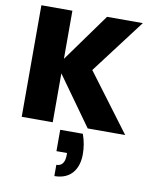

<svg xmlns="http://www.w3.org/2000/svg" viewBox="-107 -786 973 1195"><g transform="rotate(10 379.5 -188.5)"><path d="M306 38V173H373V186C373 235 353 257 320 257V328C424 328 471 257 471 164C471 125 465 82 449 38ZM473 0H710L438 -363L697 -705H471L252 -401V-705H56V0H252V-309Z"/></g></svg>

Font: SVN-Poppins ExtraBold
Style: Regular
Weight: 800
Designer: Ninad Kale (Devanagari), Jonny Pinhorn (Latin)
Foundry: Indian Type Foundry
Version: Version 3.002 2017; ttfautohint (v1.8.3)